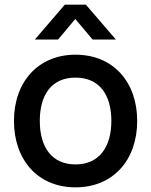

<svg xmlns="http://www.w3.org/2000/svg" viewBox="-20 -790 650 825"><path d="M304.5 15C465.5 15 569.5 -101.5 569.5 -270.5C569.5 -437.5 466.5 -555 304.5 -555C145.5 -555 40 -439.5 40 -270.5C40 -103 142.5 15 304.5 15ZM129.5 -620H229.5L303.5 -708.5L378 -620H478L349 -770H258.5ZM151 -270.5C151 -380.5 199.5 -456.5 304.5 -456.5C406.5 -456.5 458.5 -383.5 458.5 -270.5C458.5 -160 407.5 -83.5 304.5 -83.5C203.5 -83.5 151 -156.5 151 -270.5Z"/></svg>

Font: Eudonet SemiBold
Style: Regular
Weight: 600
Designer: Mikhail Sharanda
Foundry: Mikhail Sharanda
Version: Version 4.503;Glyphs 3.1.2 (3151)